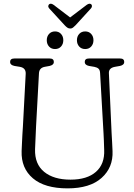

<svg xmlns="http://www.w3.org/2000/svg" viewBox="-20 -1022 737 1057"><path d="M550 -287 531 -620.5Q530 -637 522.2 -644Q514.5 -651 499.5 -654L470 -659Q446.5 -664 446.5 -680.5Q446.5 -700 469.5 -700H641Q664 -700 664 -680.5Q664 -664.5 640.5 -659L612 -654Q578 -647.5 579.5 -619L594.5 -287Q596 -263 597.2 -239.5Q598.5 -216 599.5 -190.5Q603.5 -100 539.2 -42.5Q475 15 352 15Q226 15 161 -40.5Q96 -96 99 -190Q99.5 -206 100.8 -230.2Q102 -254.5 103.2 -279.8Q104.5 -305 106 -323.5L121.5 -615.5Q123 -648 90 -654L59.5 -659Q35.5 -664 35.5 -680.5Q35.5 -700 59 -700H253.5Q276.5 -700 276.5 -680.5Q276.5 -664.5 253 -659L225.5 -654Q196 -648 194.5 -618.5L178.5 -326Q176.5 -288 175.5 -257.5Q174.5 -227 173 -200.5Q170.5 -119 223 -76Q275.5 -33 368 -33Q459.5 -33 508.2 -76Q557 -119 553.5 -197Q552.5 -228.5 551.8 -248.5Q551 -268.5 550 -287ZM283 -752Q262.5 -752 250 -765.8Q237.5 -779.5 237.5 -800.5Q237.5 -821.5 250 -835.2Q262.5 -849 283 -849Q303.5 -849 316 -835.2Q328.5 -821.5 328.5 -800.5Q328.5 -779.5 316 -765.8Q303.5 -752 283 -752ZM449 -752Q428.5 -752 416 -765.8Q403.5 -779.5 403.5 -800.5Q403.5 -821.5 416 -835.2Q428.5 -849 449 -849Q469.5 -849 482 -835.2Q494.5 -821.5 494.5 -800.5Q494.5 -779.5 482 -765.8Q469.5 -752 449 -752ZM396 -883Q388 -875 381.8 -870Q375.5 -865 367 -865Q357.5 -865 350.8 -869.8Q344 -874.5 336 -883L251 -975.5Q245 -982.5 245.8 -988.8Q246.5 -995 250.5 -998.5Q260 -1006 275.5 -995L366 -926L457 -995Q472.5 -1006 482 -998.5Q486 -995.5 486.2 -988.8Q486.5 -982 480.5 -975.5Z"/></svg>

Font: Fraunces 72pt SuperSoft Light
Style: Regular
Weight: 300
Version: Version 1.000;[0bf87f6ff]